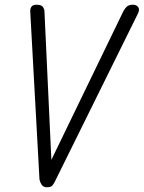

<svg xmlns="http://www.w3.org/2000/svg" viewBox="-20 -792 608 812"><path d="M179 0Q163 0 156 -11Q149 -22 147 -33L108 -741Q107 -755 113 -763.5Q119 -772 135 -772Q155 -772 161.5 -762.5Q168 -753 168 -744L198 -100L191 -103L501 -743Q509 -758 517.5 -765Q526 -772 543 -772Q557 -772 564.5 -762Q572 -752 563 -734L215 -30Q209 -17 202.5 -8.5Q196 0 179 0Z"/></svg>

Font: Edu VIC WA NT Beginner
Style: Regular
Weight: 400
Designer: Tina and Corey Anderson
Foundry: Google for Education
Version: Version 1.003